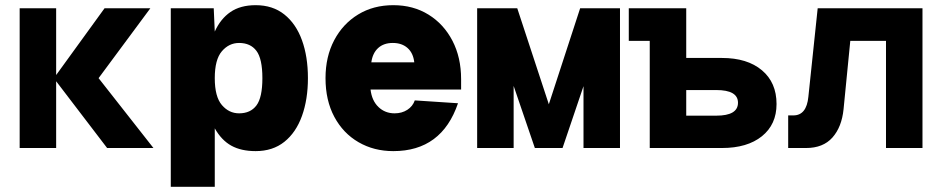

<svg xmlns="http://www.w3.org/2000/svg" viewBox="-20 -572 3640 742"><path d="M56 0V-540H197V-282L384 -540H561L361 -270L573 0H394L197 -258V0Z M640 150V-540H806L810 -450Q832 -499 870.5 -525.5Q909 -552 968 -552Q1034 -552 1079 -516Q1124 -480 1147 -416.5Q1170 -353 1170 -270Q1170 -188 1147 -124Q1124 -60 1079 -24Q1034 12 968 12Q912 12 874 -9Q836 -30 810 -76V150ZM904 -134Q948 -134 971 -164.5Q994 -195 994 -270Q994 -345 971 -375.5Q948 -406 904 -406Q865 -406 837.5 -374Q810 -342 810 -270Q810 -198 837.5 -166Q865 -134 904 -134Z M1500 12Q1425 12 1365.5 -22.5Q1306 -57 1272 -120.5Q1238 -184 1238 -270Q1238 -353 1271.5 -416.5Q1305 -480 1364 -516Q1423 -552 1500 -552Q1577 -552 1636 -515.5Q1695 -479 1728.5 -414.5Q1762 -350 1762 -266V-226H1412Q1417 -183 1442.5 -158.5Q1468 -134 1505 -134Q1533 -134 1554 -147.5Q1575 -161 1583 -184L1750 -173Q1687 12 1500 12ZM1415 -331H1581Q1577 -367 1555 -386.5Q1533 -406 1498 -406Q1463 -406 1441.5 -386.5Q1420 -367 1415 -331Z M1824 0V-540H1979L2101 -169L2222 -540H2376V0H2235V-239L2154 0H2047L1965 -240V0Z M2491 0V-414H2410V-540H2632V-348H2770Q2868 -348 2924.5 -300.5Q2981 -253 2981 -170Q2981 -91 2924.5 -45.5Q2868 0 2770 0ZM2632 -125H2748Q2832 -125 2832 -175Q2832 -224 2748 -224H2632Z M3026 0V-126H3046Q3097 -126 3104 -198L3140 -540H3545V0H3404V-414H3266L3240 -150Q3233 -81 3197 -40.5Q3161 0 3095 0Z"/></svg>

Font: Geist Mono UltraBlack
Style: Regular
Weight: 900
Monospace: yes
Designer: Basement.studio, Andrés Briganti, Mateo Zaragoza
Foundry: Basement.studio, Vercel, Andrés Briganti, Guido Ferreyra, Mateo Zaragoza
Version: Version 1.400; ttfautohint (v1.8.4.7-5d5b)